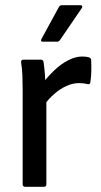

<svg xmlns="http://www.w3.org/2000/svg" viewBox="-20 -717 386 737"><path d="M77 0Q67 0 67 -10V-369Q67 -398 66 -425.5Q65 -453 61 -478Q60 -488 71 -488H136Q145 -488 147 -480Q150 -460 152 -436Q154 -412 154 -393L158 -348V-10Q158 0 149 0ZM148 -312 144 -397Q164 -424 189.5 -448Q215 -472 242.5 -486Q270 -500 295 -500Q312 -500 321 -497Q330 -494 330 -486Q331 -466 330.5 -444Q330 -422 327 -403Q327 -392 316 -394Q309 -396 300.5 -397Q292 -398 283 -398Q259 -398 235 -387Q211 -376 189 -357Q167 -338 148 -312ZM145 -557Q134 -557 139 -567L206 -690Q210 -697 217 -697H289Q294 -697 295.5 -693.5Q297 -690 294 -686L210 -563Q206 -557 199 -557Z"/></svg>

Font: Sofia Sans Semi Condensed Medium
Style: Regular
Weight: 500
Designer: Botio Nikoltchev, Ani Petrova
Foundry: lettersoup
Version: Version 4.100